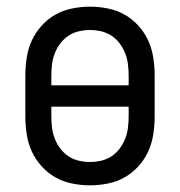

<svg xmlns="http://www.w3.org/2000/svg" viewBox="-20 -548 540 576"><path d="M250 8Q223 8 196 2.5Q169 -3 146 -16Q123 -29 104.5 -49.5Q86 -70 75 -94.5Q64 -119 60 -146Q56 -173 56 -200V-320Q56 -347 60 -374Q64 -401 75 -425.5Q86 -450 104.5 -470.5Q123 -491 146 -504Q169 -517 196 -522.5Q223 -528 250 -528Q277 -528 304 -522.5Q331 -517 354 -504Q377 -491 395.5 -470.5Q414 -450 425 -425.5Q436 -401 440 -374Q444 -347 444 -320V-200Q444 -173 440 -146Q436 -119 425 -94.5Q414 -70 395.5 -49.5Q377 -29 354 -16Q331 -3 304 2.5Q277 8 250 8ZM366 -292V-320Q366 -337 364 -354Q362 -371 356 -387Q350 -403 339.5 -417Q329 -431 315 -440.5Q301 -450 284 -454Q267 -458 250 -458Q233 -458 216 -454Q199 -450 185 -440.5Q171 -431 160.5 -417Q150 -403 144 -387Q138 -371 136 -354Q134 -337 134 -320V-292ZM250 -62Q267 -62 284 -66Q301 -70 315 -79.5Q329 -89 339.5 -103Q350 -117 356 -133Q362 -149 364 -166Q366 -183 366 -200V-228H134V-200Q134 -183 136 -166Q138 -149 144 -133Q150 -117 160.5 -103Q171 -89 185 -79.5Q199 -70 216 -66Q233 -62 250 -62Z"/></svg>

Font: Iosevka SS04
Style: Regular
Weight: 400
Monospace: yes
Designer: Belleve Invis
Foundry: Belleve Invis
Version: Version 19.0.0; ttfautohint (v1.8.4)